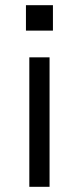

<svg xmlns="http://www.w3.org/2000/svg" viewBox="-20 -601 304 740"><path d="M93 119V-380H171V119ZM184 -483H80V-581H184Z"/></svg>

Font: Syne
Style: Regular
Weight: 400
Designer: Lucas Descroix
Foundry: Bonjour Monde
Version: Version 2.200